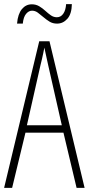

<svg xmlns="http://www.w3.org/2000/svg" viewBox="-20 -915 432 935"><path d="M353 0 289 -269H104L39 0H0L171 -714H221L392 0ZM215 -596Q211 -614 208 -628Q205 -642 202 -655.5Q199 -669 196 -683Q193 -669 190.5 -655.5Q188 -642 184.5 -628Q181 -614 177 -597L111 -305H281ZM63 -800Q65 -824 71 -841.5Q77 -859 86.5 -870.5Q96 -882 108 -888Q120 -894 135 -894Q155 -894 171 -884.5Q187 -875 200.5 -862.5Q214 -850 227.5 -840.5Q241 -831 257 -831Q276 -831 288 -848Q300 -865 302 -895H330Q329 -847 308 -823.5Q287 -800 258 -800Q237 -800 221.5 -809.5Q206 -819 191.5 -831.5Q177 -844 164 -853.5Q151 -863 136 -863Q120 -863 107 -847.5Q94 -832 91 -800Z"/></svg>

Font: Noto Sans Khmer ExtraCondensed ExtraLight
Style: Regular
Weight: 250
Width: 2
Designer: Danh Hong and the Monotype Design Team
Foundry: Monotype Imaging Inc.
Version: Version 2.004